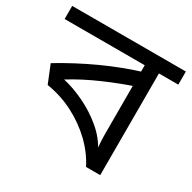

<svg xmlns="http://www.w3.org/2000/svg" viewBox="-152 -762 899 901"><g transform="rotate(30 298.0 -311.0)"><path d="M606 -622V-551H501V0H424Q394 -60 341.5 -110.5Q289 -161 221 -196Q153 -231 76 -243L37 -339Q133 -397 235.5 -444Q338 -491 447 -524L424 -482V-551H-10V-622ZM424 -474 445 -446Q369 -421 285 -384.5Q201 -348 130 -304Q184 -292 245 -263Q306 -234 358 -190Q410 -146 438 -88H429Q427 -111 425.5 -134Q424 -157 424 -189Z"/></g></svg>

Font: ubangla15
Style: Book
Weight: 400
Designer: Jelle Bosma - Monotype Design Team
Foundry: Monotype Imaging Inc.
Version: Version 2.003